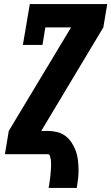

<svg xmlns="http://www.w3.org/2000/svg" viewBox="-20 -755 545 940"><path d="M218 165Q220 156 221 147.5Q222 139 223.5 130Q225 121 226 112.5Q227 104 227.5 95Q228 86 229 77.5Q230 69 230 60Q230 51 230 42.5Q230 34 228.5 25.5Q227 17 224.5 8.5Q222 0 214 0H4L23 -114L328 -621H202L188 -535H92L126 -735H505L486 -621L182 -114H214Q237 -114 259.5 -108.5Q282 -103 299.5 -90Q317 -77 329.5 -58.5Q342 -40 350 -19Q358 2 361 24.5Q364 47 364.5 70.5Q365 94 362.5 117.5Q360 141 356 165Z"/></svg>

Font: Iosevka Slab Heavy Oblique
Style: Regular
Weight: 900
Italic angle: -9°
Monospace: yes
Designer: Belleve Invis
Foundry: Belleve Invis
Version: Version 11.1.1; ttfautohint (v1.8.3)